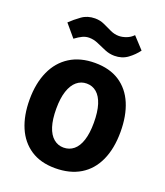

<svg xmlns="http://www.w3.org/2000/svg" viewBox="-149 -910 882 1028"><g transform="rotate(20 291.5 -396.5)"><path d="M399 -282Q399 -344 386 -385Q373 -426 349 -446.5Q325 -467 292 -467Q260 -467 235.5 -446.5Q211 -426 197.5 -385.5Q184 -345 184 -285Q184 -224 197 -183.5Q210 -143 234.5 -122.5Q259 -102 291 -102Q324 -102 348.5 -122Q373 -142 386 -182.5Q399 -223 399 -282ZM550 -285Q550 -190 519 -122Q488 -54 429 -18.5Q370 17 286 17Q203 17 146.5 -20.5Q90 -58 61.5 -125Q33 -192 33 -282Q33 -375 64 -443.5Q95 -512 154 -549Q213 -586 296 -586Q380 -586 436.5 -549Q493 -512 521.5 -444.5Q550 -377 550 -285ZM446 -799 507 -733Q485 -703 453.5 -680Q422 -657 379 -657Q351 -657 324.5 -668Q298 -679 272.5 -690.5Q247 -702 221 -702Q201 -702 183 -693.5Q165 -685 142 -668L82 -739Q108 -764 140 -787Q172 -810 215 -810Q244 -810 268.5 -798.5Q293 -787 316.5 -776Q340 -765 365 -765Q385 -765 407.5 -773.5Q430 -782 446 -799Z"/></g></svg>

Font: Yaldevi
Style: Bold
Weight: 700
Designer: Sol Matas, Rajitha Manaperi, Kosala Senevirathne
Foundry: Mooniak
Version: Version 1.100